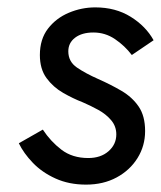

<svg xmlns="http://www.w3.org/2000/svg" viewBox="-20 -490 436 520"><path d="M96 -139Q117 -107 146.5 -84.5Q176 -62 219 -62Q253 -62 274 -80.5Q295 -99 295 -126Q295 -148 281 -164.5Q267 -181 246 -192.5Q225 -204 204 -213Q178 -223 151 -238.5Q124 -254 106 -278.5Q88 -303 88 -341Q88 -384 110 -412.5Q132 -441 166.5 -455.5Q201 -470 238 -470Q293 -470 334 -444.5Q375 -419 396 -381L337 -341Q318 -366 291.5 -384Q265 -402 233 -402Q202 -402 183.5 -388Q165 -374 165 -351Q165 -323 188.5 -307Q212 -291 246 -276Q280 -261 309 -244Q338 -227 355.5 -201.5Q373 -176 373 -135Q373 -95 352.5 -62Q332 -29 296 -9.5Q260 10 213 10Q167 10 130.5 -6.5Q94 -23 69 -49Q44 -75 31 -102Z"/></svg>

Font: Jost*
Style: Italic
Weight: 400
Italic angle: -10°
Version: Version 3.7